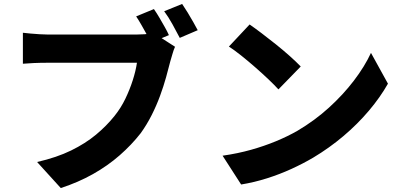

<svg xmlns="http://www.w3.org/2000/svg" viewBox="-20 -892 2040 973"><path d="M760 -846Q774 -826 788 -802Q802 -778 815 -755Q828 -732 836 -714L745 -676Q735 -697 722.5 -719.5Q710 -742 697 -765Q684 -788 670 -809ZM903 -872Q916 -853 931 -828.5Q946 -804 959.5 -780Q973 -756 982 -739L891 -700Q875 -731 854 -769Q833 -807 812 -835ZM867 -655Q860 -640 854 -618.5Q848 -597 843 -581Q834 -545 821.5 -500Q809 -455 791 -406Q773 -357 748.5 -308.5Q724 -260 693 -217Q647 -158 586.5 -105Q526 -52 451.5 -10Q377 32 288 61L168 -71Q268 -94 340.5 -129.5Q413 -165 466.5 -209.5Q520 -254 560 -304Q593 -345 615.5 -392Q638 -439 653 -486Q668 -533 674 -574Q659 -574 625.5 -574Q592 -574 547.5 -574Q503 -574 454.5 -574Q406 -574 360.5 -574Q315 -574 278 -574Q241 -574 221 -574Q185 -574 150.5 -572.5Q116 -571 96 -569V-726Q112 -724 134.5 -722Q157 -720 181 -718.5Q205 -717 221 -717Q238 -717 267.5 -717Q297 -717 335 -717Q373 -717 414 -717Q455 -717 495.5 -717Q536 -717 571.5 -717Q607 -717 634 -717Q661 -717 673 -717Q689 -717 713 -718.5Q737 -720 758 -725Z M1245 -768Q1271 -750 1306 -723.5Q1341 -697 1378.5 -667Q1416 -637 1449 -607.5Q1482 -578 1504 -555L1391 -439Q1371 -461 1340.5 -490Q1310 -519 1274 -550.5Q1238 -582 1203 -610Q1168 -638 1140 -656ZM1108 -103Q1185 -114 1252.5 -133Q1320 -152 1379 -176.5Q1438 -201 1487 -229Q1575 -281 1647 -346.5Q1719 -412 1773.5 -483.5Q1828 -555 1860 -624L1946 -468Q1907 -399 1849.5 -331Q1792 -263 1720.5 -202.5Q1649 -142 1567 -93Q1516 -63 1457 -36Q1398 -9 1333.5 11.5Q1269 32 1202 43Z"/></svg>

Font: Noto Sans JP ExtraBold
Style: Regular
Weight: 800
Designer: Ryoko NISHIZUKA  (kana, bopomofo & ideographs); Paul D. Hunt (Latin, Greek & Cyrillic); Sandoll Communications , Soo-you
Foundry: Adobe
Version: Version 2.004-H2;hotconv 1.0.118;makeotfexe 2.5.65603